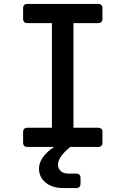

<svg xmlns="http://www.w3.org/2000/svg" viewBox="-20 -750 640 980"><path d="M120 0Q98 0 98 -22V-76Q98 -98 120 -98H245V-632H120Q98 -632 98 -655V-708Q98 -730 120 -730H480Q503 -730 503 -708V-655Q503 -632 480 -632H355V-98H480Q503 -98 503 -76V-22Q503 0 480 0H338L333 5Q276 53 276 90Q276 110 290 123Q304 136 328 136H368Q391 136 391 158V187Q391 210 368 210H304Q247 210 213 182Q179 154 179 111Q179 83 197.5 55Q216 27 256 0Z"/></svg>

Font: Pitagon Sans Mono SemiBold
Style: Regular
Weight: 600
Monospace: yes
Designer: Travis Tran
Foundry: Pitagon
Version: Version 1.001; ttfautohint (v1.8.4.7-5d5b);gftools[0.9.26]